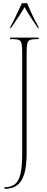

<svg xmlns="http://www.w3.org/2000/svg" viewBox="-20 -951 297 1211"><path d="M8 240V230H9Q50 230 74.5 210.5Q99 191 109.5 144.5Q120 98 120 16V-616Q120 -655 116.5 -673.5Q113 -692 101 -698Q89 -704 64 -704H44V-714H224V-704H204Q179 -704 167 -698Q155 -692 151.5 -673.5Q148 -655 148 -616V15Q148 102 131.5 151Q115 200 84.5 220Q54 240 10 240ZM45 -781Q56 -800 69 -826.5Q82 -853 95 -881Q108 -909 118 -931H151Q160 -909 172.5 -881Q185 -853 198.5 -826.5Q212 -800 223 -781V-771H221Q195 -809 174.5 -840.5Q154 -872 135 -906Q115 -872 94 -840.5Q73 -809 47 -771H45Z"/></svg>

Font: Noto Serif Display ExtraCondensed Thin
Style: Regular
Weight: 100
Width: 2
Designer: Monotype Design Team
Foundry: Monotype Imaging Inc.
Version: Version 2.009